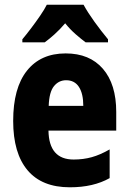

<svg xmlns="http://www.w3.org/2000/svg" viewBox="-20 -786 547 816"><path d="M259 -559Q361 -559 417.5 -493.5Q474 -428 474 -310V-231H186Q188 -108 293 -108Q334 -108 370 -118Q406 -128 446 -151V-29Q377 10 277 10Q158 10 97 -62.5Q36 -135 36 -272Q36 -412 94.5 -485.5Q153 -559 259 -559ZM261 -445Q230 -445 209.5 -420Q189 -395 187 -336H334Q334 -388 315.5 -416.5Q297 -445 261 -445ZM335 -766Q353 -733 381.5 -693.5Q410 -654 439 -619V-606H344Q325 -620 301.5 -640.5Q278 -661 257 -687Q234 -660 211 -639.5Q188 -619 170 -606H75V-619Q91 -638 111.5 -665Q132 -692 150.5 -719Q169 -746 179 -766Z"/></svg>

Font: Noto Sans Kannada Condensed ExtraBold
Style: Regular
Weight: 800
Width: 3
Designer: Jelle Bosma - Monotype Design Team
Foundry: Monotype Imaging Inc.
Version: Version 2.005; ttfautohint (v1.8.4.7-5d5b)